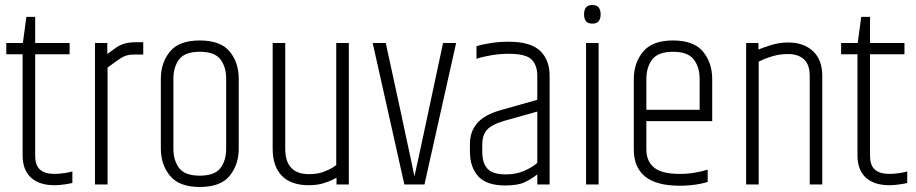

<svg xmlns="http://www.w3.org/2000/svg" viewBox="-20 -734 3645 764"><path d="M85 -667H120V-563H257V-518H120V-116Q120 -75 140 -58.5Q160 -42 197 -42Q217 -42 238.5 -45.5Q260 -49 268 -52V-6Q261 -4 239 -0.5Q217 3 197 3Q136 3 103 -27.5Q70 -58 70 -116V-518H5V-563H71Z M523 -566H550V-517H514Q493 -517 478.5 -511.5Q464 -506 448.5 -494.5Q433 -483 408 -465V0H358V-563H407V-519Q426 -533 440.5 -543.5Q455 -554 474 -560Q493 -566 523 -566Z M620 -420Q620 -485 656.5 -529Q693 -573 775 -573Q858 -573 894 -529Q930 -485 930 -420V-143Q930 -79 894 -34.5Q858 10 775 10Q693 10 656.5 -34.5Q620 -79 620 -143ZM880 -420Q880 -468 857 -498Q834 -528 775 -528Q716 -528 693 -498Q670 -468 670 -420V-143Q670 -95 693 -65Q716 -35 775 -35Q834 -35 857 -65Q880 -95 880 -143Z M1318 -563H1368V0H1319V-27Q1319 -27 1305 -19.5Q1291 -12 1266 -4.5Q1241 3 1209 3Q1138 3 1101.5 -34.5Q1065 -72 1065 -142V-563H1115V-142Q1115 -41 1210 -41Q1243 -41 1267 -50Q1291 -59 1304.5 -68Q1318 -77 1318 -77Z M1743 -563H1795L1669 0H1589L1463 -563H1515L1576 -282Q1585 -239 1594.5 -195Q1604 -151 1612 -114Q1620 -77 1624.5 -54.5Q1629 -32 1629 -32Q1629 -32 1634 -54.5Q1639 -77 1647 -114Q1655 -151 1664.5 -195Q1674 -239 1683 -282Z M1876 -550Q1897 -557 1931.5 -562.5Q1966 -568 2003 -568Q2091 -568 2129 -532Q2167 -496 2167 -432V0H2118V-40Q2095 -22 2068 -9Q2041 4 1990 4Q1916 4 1883 -32.5Q1850 -69 1850 -130V-162Q1850 -210 1878.5 -243.5Q1907 -277 1970 -295L2118 -337V-432Q2118 -474 2095.5 -497Q2073 -520 2003 -520Q1969 -520 1934 -514Q1899 -508 1876 -500ZM2118 -86V-290L1986 -253Q1935 -238 1917 -216.5Q1899 -195 1899 -160V-129Q1899 -85 1920 -62.5Q1941 -40 1993 -40Q2033 -40 2065.5 -54Q2098 -68 2118 -86Z M2312 -563H2362V0H2312ZM2304 -677Q2304 -694 2311.5 -704Q2319 -714 2337 -714Q2355 -714 2362.5 -704Q2370 -694 2370 -677Q2370 -660 2362.5 -650Q2355 -640 2337 -640Q2319 -640 2311.5 -650Q2304 -660 2304 -677Z M2502 -419Q2502 -484 2539 -528.5Q2576 -573 2658 -573Q2741 -573 2777.5 -528.5Q2814 -484 2814 -419V-255H2764V-419Q2764 -467 2740.5 -497.5Q2717 -528 2658 -528Q2599 -528 2575.5 -497.5Q2552 -467 2552 -419V-169H2502ZM2502 -173H2552V-139Q2552 -93 2582.5 -67.5Q2613 -42 2685 -42Q2717 -42 2745.5 -47Q2774 -52 2796 -59V-10Q2783 -6 2765.5 -2.5Q2748 1 2728 3Q2708 5 2685 5Q2592 5 2547 -31.5Q2502 -68 2502 -139ZM2532 -297H2814V-252H2532Z M2998 -537Q3017 -545 3049.5 -555Q3082 -565 3116 -565Q3178 -565 3215 -530.5Q3252 -496 3252 -432V0H3202V-432Q3202 -477 3179 -498Q3156 -519 3116 -519Q3085 -519 3056.5 -511Q3028 -503 2999 -489V0H2949V-563H2998Z M3407 -667H3442V-563H3579V-518H3442V-116Q3442 -75 3462 -58.5Q3482 -42 3519 -42Q3539 -42 3560.5 -45.5Q3582 -49 3590 -52V-6Q3583 -4 3561 -0.5Q3539 3 3519 3Q3458 3 3425 -27.5Q3392 -58 3392 -116V-518H3327V-563H3393Z"/></svg>

Font: Khand Variable Light
Style: Regular
Weight: 300
Designer: Satya Rajpurohit
Foundry: Indian Type Foundry
Version: Version 3.000